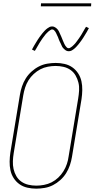

<svg xmlns="http://www.w3.org/2000/svg" viewBox="-20 -1119 565 1147"><path d="M196 8Q169 8 143 2Q117 -4 96.5 -18.5Q76 -33 62 -54.5Q48 -76 42.5 -101.5Q37 -127 37.5 -154Q38 -181 42 -208L99 -553Q103 -578 111.5 -603Q120 -628 134 -650.5Q148 -673 168.5 -691.5Q189 -710 212.5 -722Q236 -734 262 -738.5Q288 -743 313 -743Q340 -743 366 -737Q392 -731 412.5 -716.5Q433 -702 447 -680.5Q461 -659 466.5 -633.5Q472 -608 471.5 -581Q471 -554 467 -527L410 -182Q406 -157 397.5 -132Q389 -107 375 -84.5Q361 -62 340.5 -43.5Q320 -25 296.5 -13Q273 -1 247 3.5Q221 8 196 8ZM197 -10Q219 -10 243 -14.5Q267 -19 288.5 -30Q310 -41 328 -58Q346 -75 359 -96Q372 -117 379.5 -139.5Q387 -162 390 -185L447 -530Q451 -554 452.5 -578.5Q454 -603 448.5 -625.5Q443 -648 431.5 -668Q420 -688 401.5 -701Q383 -714 360 -719.5Q337 -725 312 -725Q290 -725 266 -720.5Q242 -716 221 -705Q200 -694 181.5 -677Q163 -660 150 -639Q137 -618 130 -595.5Q123 -573 119 -550L62 -205Q58 -181 57 -156.5Q56 -132 61 -109.5Q66 -87 77.5 -67Q89 -47 107.5 -34Q126 -21 149 -15.5Q172 -10 197 -10ZM390 -813Q384 -813 378 -815.5Q372 -818 367.5 -822Q363 -826 358.5 -830.5Q354 -835 351.5 -840Q349 -845 346.5 -850.5Q344 -856 341.5 -861.5Q339 -867 336 -872.5Q333 -878 331 -884.5Q329 -891 326.5 -897Q324 -903 321 -908.5Q318 -914 316.5 -918.5Q315 -923 311 -929Q307 -935 302.5 -939Q298 -943 292 -943Q287 -943 285 -941.5Q283 -940 279 -938Q275 -936 270.5 -932Q266 -928 260 -922Q254 -916 252 -913.5Q250 -911 247.5 -907.5Q245 -904 242.5 -901Q240 -898 237.5 -894.5Q235 -891 232 -887Q229 -883 226.5 -878.5Q224 -874 220.5 -869.5Q217 -865 214.5 -860Q212 -855 208.5 -849.5Q205 -844 202 -838.5Q199 -833 195.5 -827Q192 -821 188 -815L171 -823Q177 -835 183 -845Q189 -855 194.5 -864Q200 -873 205 -881Q210 -889 215.5 -896.5Q221 -904 225.5 -910Q230 -916 234.5 -921.5Q239 -927 246.5 -935Q254 -943 262 -949Q270 -955 276.5 -958Q283 -961 292 -961Q298 -961 304 -958.5Q310 -956 314.5 -952.5Q319 -949 323.5 -944Q328 -939 330.5 -934Q333 -929 335.5 -923.5Q338 -918 340.5 -912.5Q343 -907 345.5 -901.5Q348 -896 350.5 -889.5Q353 -883 355.5 -877Q358 -871 360.5 -865.5Q363 -860 365 -855.5Q367 -851 371 -845Q375 -839 379.5 -835Q384 -831 390 -831Q395 -831 397 -832.5Q399 -834 403 -836Q407 -838 411.5 -842Q416 -846 422 -852Q428 -858 430 -860.5Q432 -863 434.5 -866.5Q437 -870 439.5 -873Q442 -876 444.5 -880Q447 -884 450 -887.5Q453 -891 455.5 -895.5Q458 -900 461.5 -904.5Q465 -909 467.5 -914Q470 -919 473.5 -924.5Q477 -930 480 -935.5Q483 -941 486.5 -947Q490 -953 494 -959L511 -951Q505 -939 499 -929Q493 -919 487.5 -910Q482 -901 477 -893Q472 -885 466.5 -877.5Q461 -870 456.5 -864Q452 -858 447.5 -852.5Q443 -847 435.5 -839Q428 -831 420 -825Q412 -819 405.5 -816Q399 -813 390 -813ZM224 -1081 225 -1099H525L524 -1081Z"/></svg>

Font: Iosevka Curly Thin
Style: Italic
Weight: 100
Italic angle: -9°
Monospace: yes
Designer: Belleve Invis
Foundry: Belleve Invis
Version: Version 22.1.2; ttfautohint (v1.8.4)